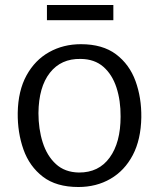

<svg xmlns="http://www.w3.org/2000/svg" viewBox="-20 -741 637 769"><path d="M294 8Q205.5 8 151.8 -33.2Q98 -74.5 74 -142.2Q50 -210 51 -289Q52.5 -377.5 86.2 -439Q120 -500.5 176.8 -532.2Q233.5 -564 304 -564Q391 -564 444.8 -523.5Q498.5 -483 522.8 -416.2Q547 -349.5 546 -271Q544.5 -182 511.8 -119.8Q479 -57.5 422.5 -24.8Q366 8 294 8ZM296 -50Q375.5 -49.5 419.2 -109.8Q463 -170 463 -274Q463.5 -338 446.5 -390.2Q429.5 -442.5 394 -473.5Q358.5 -504.5 303 -505Q224.5 -506.5 179.8 -449.5Q135 -392.5 134 -288Q134 -224.5 151 -170.8Q168 -117 203.8 -84Q239.5 -51 296 -50ZM168 -660V-721H434V-660Z"/></svg>

Font: Merriweather Sans Light
Style: Regular
Weight: 300
Designer: Eben Sorkin
Foundry: Eben Sorkin
Version: Version 2.001; ttfautohint (v1.8.3)